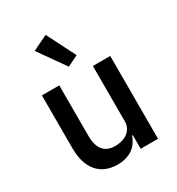

<svg xmlns="http://www.w3.org/2000/svg" viewBox="-190 -913 960 1044"><g transform="rotate(-30 290.0 -391.5)"><path d="M393 -86H389Q382 -67 370.5 -49Q359 -31 341.5 -17.5Q324 -4 299.5 4Q275 12 243 12Q162 12 117.5 -40Q73 -92 73 -189V-520H182V-203Q182 -82 282 -82Q303 -82 323 -87.5Q343 -93 358.5 -104Q374 -115 383.5 -132Q393 -149 393 -172V-520H502V0H393ZM160 -749 255 -795 346 -615 278 -582Z"/></g></svg>

Font: IBM Plex Sans Thai Medm
Style: Regular
Weight: 500
Designer: Mike Abbink, Paul van der Laan, Pieter van Rosmalen, Ben Mitchell, Mark Frömberg
Foundry: Bold Monday
Version: Version 1.2